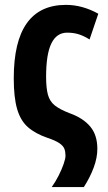

<svg xmlns="http://www.w3.org/2000/svg" viewBox="-20 -577 441 783"><path d="M249 -557.1Q315.9 -557.1 380.9 -521L345.2 -416Q322.8 -430.2 301.5 -437Q280.3 -443.8 253.9 -443.8Q210.9 -443.8 189.5 -399.9Q168 -356 168 -264.2Q168 -217.8 175.5 -190.4Q183.1 -163.1 203.9 -146.7Q224.6 -130.4 264.2 -115.2Q318.8 -95.7 347.9 -61Q377 -26.4 377 29.8Q377 66.9 361.8 107.2Q346.7 147.5 321.8 186H190.9Q206.5 164.1 219.2 138.9Q231.9 113.8 239.5 91.8Q247.1 69.8 247.1 58.1Q247.1 42.5 242.7 30.3Q238.3 18.1 222.4 7.1Q206.5 -3.9 172.9 -15.1Q123.5 -32.2 93.5 -58.8Q63.5 -85.4 49.8 -132.6Q36.1 -179.7 36.1 -257.8Q36.1 -557.1 249 -557.1Z"/></svg>

Font: Open Sans Condensed
Style: Bold
Weight: 700
Width: 3
Designer: Monotype Design Team
Foundry: Monotype Imaging Inc.
Version: Version 3.003; ttfautohint (v1.8.4)